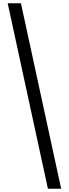

<svg xmlns="http://www.w3.org/2000/svg" viewBox="-20 -793 421 1174"><path d="M354 361H273L27 -773H108Z"/></svg>

Font: Noto Serif Telugu Black
Style: Regular
Weight: 900
Designer: Jelle Bosma - Monotype Design Team
Foundry: Monotype Imaging Inc.
Version: Version 2.005; ttfautohint (v1.8.4.7-5d5b)